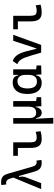

<svg xmlns="http://www.w3.org/2000/svg" viewBox="1254 -2036 1007 3556"><g transform="rotate(-90 1758.0 -258.5)"><path d="M521.5 9.8Q458 9.8 418.9 -18.8Q379.9 -47.4 358.4 -122.6L274.9 -413.6L257.3 -408.2Q265.1 -376 264.4 -346.2Q263.7 -316.4 252.9 -288.6L143.6 0H32.7L246.1 -514.6L231 -566.4Q217.3 -612.8 197.8 -631.1Q178.2 -649.4 149.9 -649.4Q136.7 -649.4 119.6 -645.5L107.9 -736.3Q132.8 -742.2 159.7 -742.2Q222.2 -742.2 260 -714.8Q297.9 -687.5 318.8 -615.2L447.8 -166Q460.9 -119.6 481.2 -101.3Q501.5 -83 531.2 -83Q544.4 -83 561.5 -86.9L573.2 3.9Q548.3 9.8 521.5 9.8Z M959 9.8Q872.6 9.8 834.2 -39.1Q795.9 -87.9 795.9 -195.3V-431.6H649.4V-517.6H899.4V-200.2Q899.4 -138.7 917.7 -110.8Q936 -83 998 -83Q1036.1 -83 1093.8 -101.6L1105.5 -10.7Q1067.9 0 1033.2 4.9Q998.5 9.8 959 9.8Z M1445.8 9.8Q1366.7 9.8 1345.7 -99.6H1336.4L1354 224.6H1245.6V-517.6H1349.1V-210Q1349.1 -153.8 1374.5 -123.3Q1399.9 -92.8 1445.8 -92.8Q1502.4 -92.8 1531.2 -126.5Q1560.1 -160.2 1560.1 -239.3V-517.6H1663.6V-93.8L1734.9 -83V0L1568.8 4.9L1561.5 -99.6H1552.2Q1531.7 9.8 1445.8 9.8Z M2001 9.8Q1902.8 9.8 1848.9 -58.3Q1794.9 -126.5 1794.9 -253.9Q1794.9 -384.3 1850.3 -455.8Q1905.8 -527.3 2006.8 -527.3Q2126.5 -527.3 2138.7 -423.8H2148.4V-517.6H2252V-93.8L2323.2 -83V0L2157.2 4.9L2150.4 -93.8H2138.7Q2133.3 -42 2096.4 -16.1Q2059.6 9.8 2001 9.8ZM2148.4 -224.6V-293Q2148.4 -362.3 2117.4 -400.9Q2086.4 -439.5 2031.2 -439.5Q1967.3 -439.5 1932.4 -391.1Q1897.5 -342.8 1897.5 -253.9Q1897.5 -78.1 2026.4 -78.1Q2084 -78.1 2116.2 -116.7Q2148.4 -155.3 2148.4 -224.6Z M2560.5 0 2505.4 -190.4Q2486.3 -255.9 2466.6 -306.4Q2446.8 -356.9 2418.7 -391.1Q2390.6 -425.3 2346.7 -441.9L2406.2 -527.3Q2481.4 -499.5 2521.2 -435.3Q2561 -371.1 2585.9 -273.4L2632.8 -87.9H2638.7L2780.3 -517.6H2890.6L2703.1 0Z M3302.7 9.8Q3216.3 9.8 3178 -39.1Q3139.6 -87.9 3139.6 -195.3V-431.6H2993.2V-517.6H3243.2V-200.2Q3243.2 -138.7 3261.5 -110.8Q3279.8 -83 3341.8 -83Q3379.9 -83 3437.5 -101.6L3449.2 -10.7Q3411.6 0 3377 4.9Q3342.3 9.8 3302.7 9.8Z"/></g></svg>

Font: Cascadia Code NF
Style: Regular
Weight: 400
Monospace: yes
Designer: Aaron Bell
Foundry: Saja Typeworks
Version: Version 2404.023; ttfautohint (v1.8.4)